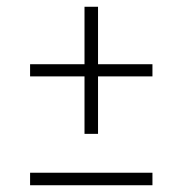

<svg xmlns="http://www.w3.org/2000/svg" viewBox="-20 -548 540 568"><path d="M230 -152V-322H69V-358H230V-528H270V-358H431V-322H270V-152ZM69 0V-37H431V0Z"/></svg>

Font: Zed Sans Extralight
Style: Regular
Weight: 200
Designer: Belleve Invis
Foundry: Belleve Invis
Version: Version 1.0.0; ttfautohint (v1.8.4)